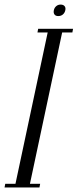

<svg xmlns="http://www.w3.org/2000/svg" viewBox="-80 -826 342 846"><path d="M157.3 -781Q159.6 -791.9 167.7 -798.8Q175.7 -805.8 187 -805.8Q198.9 -805.8 204.6 -798.9Q210.2 -792.1 207.8 -781.1Q205.4 -769.4 197.1 -762.3Q188.8 -755.2 176.6 -755.2Q165 -755.2 159.9 -762.4Q154.9 -769.5 157.3 -781ZM-59.9 0 -56.9 -16H-11.9L130.1 -683H85.1L88.1 -699H241.9L238.9 -683H193.9L51.9 -16H96.9L93.9 0Z"/></svg>

Font: Emberly Black
Style: Italic
Weight: 900
Italic angle: -12°
Designer: Rajesh Rajput
Foundry: Rajesh Rajput
Version: Version 1.000